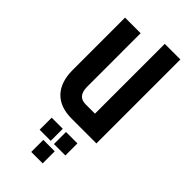

<svg xmlns="http://www.w3.org/2000/svg" viewBox="-241 -568 844 844"><g transform="rotate(45 181.0 -146.5)"><path d="M28 -480V-154C28 -56 80 0 175 0H330V-522H233V-88H175C144 -88 125 -105 125 -148V-480ZM180 134V59H111V134ZM271 134V59H200V134ZM225 229V154H154V229Z"/></g></svg>

Font: Modon Arabic
Style: Bold
Weight: 700
Designer: Ahmedzaza
Foundry: Ahmedzaza
Version: Version 2.010